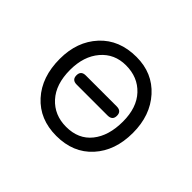

<svg xmlns="http://www.w3.org/2000/svg" viewBox="-153 -1033 1305 1305"><g transform="rotate(45 500.0 -380.0)"><path d="M351.6 -341.8Q305.7 -341.8 305.7 -385.7Q305.7 -429.7 351.6 -429.7H648.4Q695.3 -429.7 695.3 -385.7Q695.3 -341.8 648.4 -341.8ZM506.8 -762.7Q661.1 -762.7 757.8 -655.3Q854.5 -547.9 854.5 -379.9Q854.5 -209 758.3 -103Q662.1 2.9 500 2.9Q339.8 2.9 243.2 -103.5Q146.5 -210 146.5 -384.8Q146.5 -550.8 244.1 -656.7Q341.8 -762.7 506.8 -762.7ZM496.1 -671.9Q385.7 -671.9 317.4 -591.8Q249 -511.7 249 -380.9Q249 -243.2 319.8 -165.5Q390.6 -87.9 503.9 -87.9Q622.1 -87.9 687 -168.9Q752 -250 752 -386.7Q752 -520.5 681.2 -596.2Q610.4 -671.9 496.1 -671.9Z"/></g></svg>

Font: MotoyaLMaru
Style: W3 mono
Weight: 400
Version: Version 1.01